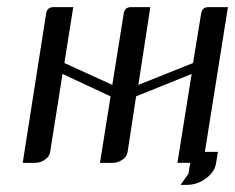

<svg xmlns="http://www.w3.org/2000/svg" viewBox="-20 -458 661 540"><path d="M43.9 0 109.9 -420.9Q112.8 -438 130.9 -438H186L161.1 -280.8L295.9 -219.2L328.1 -420.9Q331.1 -438 349.1 -438H402.8L369.1 -219.2L522.9 -280.8L545.9 -420.9Q548.8 -438 566.9 -438H621.1L556.2 -30.8H592.8L587.9 0Q584.5 24.9 559.6 43.5Q535.2 62 504.9 62H487.8L509.8 30.8L515.1 0H479L519 -250L362.8 -187L338.9 -30.8Q336.4 -16.1 324.2 -8.8Q311 0 297.9 0H261.2L291 -187L155.8 -250L121.1 -30.8Q118.7 -16.6 106 -8.8Q92.8 0 80.1 0Z"/></svg>

Font: Hhenum
Style: Italic
Weight: 400
Designer: T. Christopher White
Version: Version 1.0